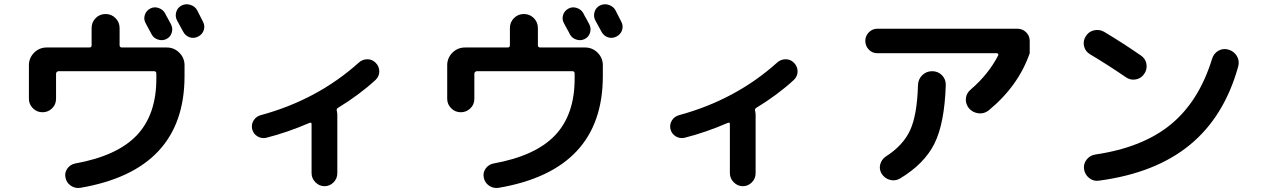

<svg xmlns="http://www.w3.org/2000/svg" viewBox="-20 -857 6040 918"><path d="M118.2 -384.8V-544.9Q118.2 -580.1 143.1 -605Q168 -629.9 203.1 -629.9H407.2Q418 -629.9 418 -640.6V-722.7Q418 -751 437.5 -770.5Q457 -790 484.9 -790Q512.7 -790 532.2 -770.5Q551.8 -751 551.8 -722.7V-640.6Q551.8 -629.9 563.5 -629.9H777.3Q812.5 -629.9 837.4 -605Q862.3 -580.1 862.3 -544.9V-493.2Q862.3 -43.9 364.3 41Q338.9 44.9 318.4 30.8Q297.9 16.6 293 -7.8Q288.1 -31.2 301.8 -50.8Q315.4 -70.3 338.9 -75.2Q540 -111.3 633.8 -210Q727.5 -308.6 727.5 -480.5V-504.9Q727.5 -516.6 716.8 -516.6H259.8Q255.9 -516.6 252 -513.2Q248 -509.8 248 -504.9V-384.8Q248 -357.4 229 -338.9Q210 -320.3 183.1 -320.3Q156.2 -320.3 137.2 -339.4Q118.2 -358.4 118.2 -384.8ZM769.5 -793Q773.4 -784.2 783.7 -766.6Q793.9 -749 797.9 -740.2Q807.6 -720.7 800.8 -699.7Q793.9 -678.7 774.4 -669.9Q755.9 -661.1 734.9 -668Q713.9 -674.8 704.1 -694.3Q700.2 -703.1 689.9 -720.7Q679.7 -738.3 675.8 -747.1Q666 -765.6 672.4 -785.6Q678.7 -805.7 697.8 -815.9Q716.8 -826.2 738.3 -818.8Q759.8 -811.5 769.5 -793ZM922.9 -807.6Q927.7 -797.9 937.5 -778.8Q947.3 -759.8 951.2 -752Q960.9 -732.4 954.1 -712.4Q947.3 -692.4 927.2 -682.1Q907.2 -671.9 886.7 -678.7Q866.2 -685.5 855.5 -706.1Q846.7 -723.6 826.2 -759.8Q816.4 -779.3 822.8 -800.3Q829.1 -821.3 849.1 -831.1Q869.1 -840.8 891.1 -833.5Q913.1 -826.2 922.9 -807.6Z M1252.9 -198.2Q1230.5 -193.4 1210.9 -205.1Q1191.4 -216.8 1185.5 -240.2Q1180.7 -262.7 1192.9 -281.7Q1205.1 -300.8 1227.5 -306.6Q1497.1 -379.9 1694.3 -556.6Q1711.9 -573.2 1735.4 -573.7Q1758.8 -574.2 1775.9 -557.1Q1793 -540 1793.5 -516.6Q1793.9 -493.2 1776.4 -475.6Q1699.2 -404.3 1596.7 -341.8Q1586.9 -336.9 1590.8 -325.2Q1592.8 -315.4 1592.8 -308.6V-29.3Q1592.8 -2.9 1574.7 15.1Q1556.6 33.2 1531.7 33.2Q1506.8 33.2 1488.3 14.6Q1469.7 -3.9 1469.7 -29.3V-263.7Q1469.7 -273.4 1460 -269.5Q1353.5 -223.6 1252.9 -198.2Z M2118.2 -384.8V-544.9Q2118.2 -580.1 2143.1 -605Q2168 -629.9 2203.1 -629.9H2407.2Q2418 -629.9 2418 -640.6V-722.7Q2418 -751 2437.5 -770.5Q2457 -790 2484.9 -790Q2512.7 -790 2532.2 -770.5Q2551.8 -751 2551.8 -722.7V-640.6Q2551.8 -629.9 2563.5 -629.9H2777.3Q2812.5 -629.9 2837.4 -605Q2862.3 -580.1 2862.3 -544.9V-493.2Q2862.3 -43.9 2364.3 41Q2338.9 44.9 2318.4 30.8Q2297.9 16.6 2293 -7.8Q2288.1 -31.2 2301.8 -50.8Q2315.4 -70.3 2338.9 -75.2Q2540 -111.3 2633.8 -210Q2727.5 -308.6 2727.5 -480.5V-504.9Q2727.5 -516.6 2716.8 -516.6H2259.8Q2255.9 -516.6 2252 -513.2Q2248 -509.8 2248 -504.9V-384.8Q2248 -357.4 2229 -338.9Q2210 -320.3 2183.1 -320.3Q2156.2 -320.3 2137.2 -339.4Q2118.2 -358.4 2118.2 -384.8ZM2769.5 -793Q2773.4 -784.2 2783.7 -766.6Q2793.9 -749 2797.9 -740.2Q2807.6 -720.7 2800.8 -699.7Q2793.9 -678.7 2774.4 -669.9Q2755.9 -661.1 2734.9 -668Q2713.9 -674.8 2704.1 -694.3Q2700.2 -703.1 2689.9 -720.7Q2679.7 -738.3 2675.8 -747.1Q2666 -765.6 2672.4 -785.6Q2678.7 -805.7 2697.8 -815.9Q2716.8 -826.2 2738.3 -818.8Q2759.8 -811.5 2769.5 -793ZM2922.9 -807.6Q2927.7 -797.9 2937.5 -778.8Q2947.3 -759.8 2951.2 -752Q2960.9 -732.4 2954.1 -712.4Q2947.3 -692.4 2927.2 -682.1Q2907.2 -671.9 2886.7 -678.7Q2866.2 -685.5 2855.5 -706.1Q2846.7 -723.6 2826.2 -759.8Q2816.4 -779.3 2822.8 -800.3Q2829.1 -821.3 2849.1 -831.1Q2869.1 -840.8 2891.1 -833.5Q2913.1 -826.2 2922.9 -807.6Z M3252.9 -198.2Q3230.5 -193.4 3210.9 -205.1Q3191.4 -216.8 3185.5 -240.2Q3180.7 -262.7 3192.9 -281.7Q3205.1 -300.8 3227.5 -306.6Q3497.1 -379.9 3694.3 -556.6Q3711.9 -573.2 3735.4 -573.7Q3758.8 -574.2 3775.9 -557.1Q3793 -540 3793.5 -516.6Q3793.9 -493.2 3776.4 -475.6Q3699.2 -404.3 3596.7 -341.8Q3586.9 -336.9 3590.8 -325.2Q3592.8 -315.4 3592.8 -308.6V-29.3Q3592.8 -2.9 3574.7 15.1Q3556.6 33.2 3531.7 33.2Q3506.8 33.2 3488.3 14.6Q3469.7 -3.9 3469.7 -29.3V-263.7Q3469.7 -273.4 3460 -269.5Q3353.5 -223.6 3252.9 -198.2Z M4174.8 -602.5Q4150.4 -602.5 4133.8 -620.1Q4117.2 -637.7 4117.2 -661.6Q4117.2 -685.5 4134.3 -702.6Q4151.4 -719.7 4174.8 -719.7H4844.7Q4869.1 -719.7 4886.2 -702.6Q4903.3 -685.5 4903.3 -662.1V-602.5Q4848.6 -445.3 4707 -329.1Q4684.6 -311.5 4657.2 -315.4Q4629.9 -319.3 4612.3 -339.8Q4595.7 -361.3 4598.1 -386.7Q4600.6 -412.1 4622.1 -429.7Q4707 -502.9 4752.9 -592.8Q4753.9 -596.7 4752 -599.6Q4750 -602.5 4746.1 -602.5ZM4369.1 -450.2Q4370.1 -478.5 4389.6 -497.6Q4409.2 -516.6 4437 -516.6Q4464.8 -516.6 4483.9 -497.1Q4502.9 -477.5 4502 -450.2Q4496.1 -267.6 4447.8 -170.4Q4399.4 -73.2 4282.2 -2.9Q4258.8 9.8 4234.4 2.9Q4210 -3.9 4195.3 -26.4Q4182.6 -47.9 4188.5 -70.8Q4194.3 -93.8 4214.8 -108.4Q4297.9 -161.1 4331.5 -234.4Q4365.2 -307.6 4369.1 -450.2Z M5852.5 -620.1Q5879.9 -612.3 5893.6 -589.4Q5907.2 -566.4 5900.4 -540Q5834 -299.8 5669.4 -164.6Q5504.9 -29.3 5234.4 6.8Q5208 10.7 5187.5 -5.9Q5167 -22.5 5163.1 -47.9Q5159.2 -73.2 5175.3 -93.8Q5191.4 -114.3 5216.8 -118.2Q5443.4 -151.4 5578.1 -262.2Q5712.9 -373 5775.4 -576.2Q5783.2 -601.6 5805.2 -614.3Q5827.1 -627 5852.5 -620.1ZM5191.4 -597.7Q5168.9 -611.3 5163.1 -636.2Q5157.2 -661.1 5170.9 -682.6Q5184.6 -706.1 5210.4 -711.9Q5236.3 -717.8 5258.8 -705.1Q5351.6 -649.4 5434.6 -591.8Q5457 -577.1 5461.4 -551.3Q5465.8 -525.4 5450.7 -503.4Q5435.5 -481.4 5409.7 -477.1Q5383.8 -472.7 5362.3 -488.3Q5278.3 -545.9 5191.4 -597.7Z"/></svg>

Font: Rounded-X Mgen+ 2m bold
Style: Bold
Weight: 700
Designer: [Source Han Sans]
Ryoko NISHIZUKA  (kana & ideographs); Paul D. Hunt (Latin, Greek & Cyrillic); Wenlong ZHANG  (bopomofo
Version: Version 1.059.20150602